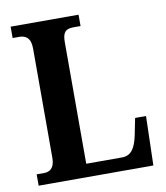

<svg xmlns="http://www.w3.org/2000/svg" viewBox="-81 -781 734 849"><g transform="rotate(-10 286.0 -357.0)"><path d="M24 0H539L545 -221H496L481 -146C469 -88 449 -59 409 -59H248V-605C248 -650 262 -663 297 -663H329V-714H24V-663H53C82 -663 105 -650 105 -602V-110C105 -64 82 -51 58 -51H24Z"/></g></svg>

Font: Noto Serif Devanagari Condensed
Style: Bold
Weight: 700
Width: 3
Designer: Universal Thirst, Indian Type Foundry and the Monotype Design Team
Foundry: Monotype Imaging Inc.
Version: Version 2.004